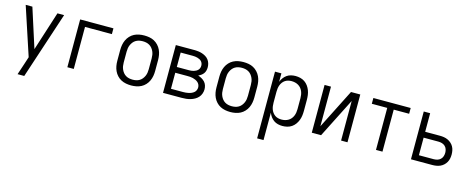

<svg xmlns="http://www.w3.org/2000/svg" viewBox="-37 -1194 5025 2057"><g transform="rotate(15 2475.0 -166.0)"><path d="M170 210Q180 179 190.5 148.5Q201 118 211 87L238 4L62 -530H136L275 -96L414 -530H488L244 210Z M666 0V-530H1035V-466H737V0Z M1375 12Q1346 12 1317.5 6.5Q1289 1 1264 -12Q1239 -25 1219 -46.5Q1199 -68 1187 -94Q1175 -120 1170 -148Q1165 -176 1165 -205V-325Q1165 -354 1170 -382Q1175 -410 1187 -436Q1199 -462 1219 -483.5Q1239 -505 1264 -518Q1289 -531 1317.5 -536.5Q1346 -542 1375 -542Q1404 -542 1432.5 -537Q1461 -532 1486 -518.5Q1511 -505 1531 -483.5Q1551 -462 1563 -436Q1575 -410 1580 -382Q1585 -354 1585 -325V-205Q1585 -176 1580 -148Q1575 -120 1563 -94Q1551 -68 1531 -46.5Q1511 -25 1486 -12Q1461 1 1432.5 6.5Q1404 12 1375 12ZM1375 -52Q1395 -52 1414 -56Q1433 -60 1450 -70Q1467 -80 1479.5 -95.5Q1492 -111 1500 -129Q1508 -147 1511 -166Q1514 -185 1514 -205V-325Q1514 -345 1511 -364Q1508 -383 1500 -401Q1492 -419 1479.5 -434.5Q1467 -450 1450 -460Q1433 -470 1414 -474Q1395 -478 1375 -478Q1355 -478 1336 -474Q1317 -470 1300 -460Q1283 -450 1270.5 -434.5Q1258 -419 1250 -401Q1242 -383 1239 -364Q1236 -345 1236 -325V-205Q1236 -185 1239 -166Q1242 -147 1250 -129Q1258 -111 1270.5 -95.5Q1283 -80 1300 -70Q1317 -60 1336 -56Q1355 -52 1375 -52Z M1727 0V-530H1932Q1954 -530 1976 -527.5Q1998 -525 2019.5 -518Q2041 -511 2060 -499.5Q2079 -488 2092.5 -470.5Q2106 -453 2112.5 -431.5Q2119 -410 2119 -388Q2119 -370 2114.5 -352Q2110 -334 2099.5 -319.5Q2089 -305 2074 -294.5Q2059 -284 2043 -277Q2064 -270 2083.5 -259Q2103 -248 2118 -232Q2133 -216 2140 -194.5Q2147 -173 2147 -151Q2147 -127 2138.5 -103Q2130 -79 2113.5 -61Q2097 -43 2075.5 -31Q2054 -19 2030 -12Q2006 -5 1981.5 -2.5Q1957 0 1932 0ZM1798 -306H1932Q1946 -306 1959 -307.5Q1972 -309 1984.5 -312.5Q1997 -316 2009 -322.5Q2021 -329 2030 -338.5Q2039 -348 2043.5 -360.5Q2048 -373 2048 -386Q2048 -400 2043.5 -412.5Q2039 -425 2030 -434.5Q2021 -444 2009 -450Q1997 -456 1984.5 -459.5Q1972 -463 1958.5 -464.5Q1945 -466 1932 -466H1798ZM1798 -64H1932Q1948 -64 1963.5 -65.5Q1979 -67 1994.5 -70.5Q2010 -74 2024.5 -80.5Q2039 -87 2051 -97Q2063 -107 2069.5 -122Q2076 -137 2076 -153Q2076 -169 2069.5 -183.5Q2063 -198 2051 -208.5Q2039 -219 2024.5 -225.5Q2010 -232 1995 -236Q1980 -240 1964 -241Q1948 -242 1932 -242H1798Z M2475 12Q2446 12 2417.5 6.5Q2389 1 2364 -12Q2339 -25 2319 -46.5Q2299 -68 2287 -94Q2275 -120 2270 -148Q2265 -176 2265 -205V-325Q2265 -354 2270 -382Q2275 -410 2287 -436Q2299 -462 2319 -483.5Q2339 -505 2364 -518Q2389 -531 2417.5 -536.5Q2446 -542 2475 -542Q2504 -542 2532.5 -537Q2561 -532 2586 -518.5Q2611 -505 2631 -483.5Q2651 -462 2663 -436Q2675 -410 2680 -382Q2685 -354 2685 -325V-205Q2685 -176 2680 -148Q2675 -120 2663 -94Q2651 -68 2631 -46.5Q2611 -25 2586 -12Q2561 1 2532.5 6.5Q2504 12 2475 12ZM2475 -52Q2495 -52 2514 -56Q2533 -60 2550 -70Q2567 -80 2579.5 -95.5Q2592 -111 2600 -129Q2608 -147 2611 -166Q2614 -185 2614 -205V-325Q2614 -345 2611 -364Q2608 -383 2600 -401Q2592 -419 2579.5 -434.5Q2567 -450 2550 -460Q2533 -470 2514 -474Q2495 -478 2475 -478Q2455 -478 2436 -474Q2417 -470 2400 -460Q2383 -450 2370.5 -434.5Q2358 -419 2350 -401Q2342 -383 2339 -364Q2336 -345 2336 -325V-205Q2336 -185 2339 -166Q2342 -147 2350 -129Q2358 -111 2370.5 -95.5Q2383 -80 2400 -70Q2417 -60 2436 -56Q2455 -52 2475 -52Z M2827 210V-530H2898V-436Q2907 -460 2922 -480.5Q2937 -501 2957.5 -515.5Q2978 -530 3003 -536Q3028 -542 3053 -542Q3080 -542 3106.5 -535.5Q3133 -529 3155 -514Q3177 -499 3193 -477Q3209 -455 3218.5 -430Q3228 -405 3231.5 -378.5Q3235 -352 3235 -325V-205Q3235 -178 3231.5 -151.5Q3228 -125 3218.5 -100Q3209 -75 3193 -53Q3177 -31 3155 -16Q3133 -1 3106.5 5.5Q3080 12 3053 12Q3028 12 3003 6Q2978 0 2957.5 -14.5Q2937 -29 2922 -49.5Q2907 -70 2898 -94V210ZM3026 -52Q3046 -52 3065 -56.5Q3084 -61 3101 -71Q3118 -81 3130.5 -96Q3143 -111 3150.5 -129Q3158 -147 3161 -166.5Q3164 -186 3164 -205V-325Q3164 -344 3161 -363.5Q3158 -383 3150.5 -401Q3143 -419 3130.5 -434Q3118 -449 3101 -459Q3084 -469 3065 -473.5Q3046 -478 3026 -478Q3007 -478 2988.5 -473.5Q2970 -469 2954.5 -458.5Q2939 -448 2927.5 -432.5Q2916 -417 2909.5 -399.5Q2903 -382 2900.5 -363Q2898 -344 2898 -325V-205Q2898 -186 2900.5 -167Q2903 -148 2909.5 -130.5Q2916 -113 2927.5 -97.5Q2939 -82 2954.5 -71.5Q2970 -61 2988.5 -56.5Q3007 -52 3026 -52Z M3377 0V-530H3448V-91L3670 -530H3773V0H3702V-439L3480 0Z M4089 0V-466H3918V-530H4332V-466H4161V0Z M4477 0V-530H4548V-324H4712Q4734 -324 4756.5 -320.5Q4779 -317 4799.5 -307.5Q4820 -298 4837 -283Q4854 -268 4865 -248.5Q4876 -229 4880.5 -206.5Q4885 -184 4885 -162Q4885 -139 4880.5 -117Q4876 -95 4865 -75.5Q4854 -56 4837 -40.5Q4820 -25 4799.5 -16Q4779 -7 4756.5 -3.5Q4734 0 4712 0ZM4548 -64H4712Q4732 -64 4751.5 -69.5Q4771 -75 4786 -89Q4801 -103 4807.5 -122.5Q4814 -142 4814 -162Q4814 -182 4807.5 -201.5Q4801 -221 4786 -234.5Q4771 -248 4751.5 -253.5Q4732 -259 4712 -259H4548Z"/></g></svg>

Font: Lode Term
Style: Regular
Weight: 400
Monospace: yes
Designer: Belleve Invis
Foundry: Belleve Invis
Version: Version 29.2.0